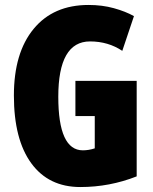

<svg xmlns="http://www.w3.org/2000/svg" viewBox="-20 -744 618 774"><path d="M284 -276H362V-146Q338 -138 314 -138Q215 -138 215 -354Q215 -577 343 -577Q416 -577 473 -539L520 -679Q486 -698 439 -711Q392 -724 337 -724Q195 -724 115.5 -627.5Q36 -531 36 -359Q36 -182 106 -86Q176 10 304 10Q422 10 531 -33V-418H284Z"/></svg>

Font: Noto Sans Display Condensed Black
Style: Regular
Weight: 900
Width: 3
Designer: Monotype Design team
Foundry: Monotype Imaging Inc.
Version: 1.000